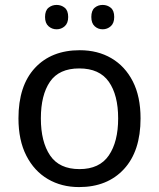

<svg xmlns="http://www.w3.org/2000/svg" viewBox="-20 -750 645 780"><path d="M551 -269Q551 -136 483.5 -63Q416 10 301 10Q230 10 174.5 -22.5Q119 -55 87 -117.5Q55 -180 55 -269Q55 -402 122 -474Q189 -546 304 -546Q377 -546 432.5 -513.5Q488 -481 519.5 -419.5Q551 -358 551 -269ZM146 -269Q146 -174 183.5 -118.5Q221 -63 303 -63Q384 -63 422 -118.5Q460 -174 460 -269Q460 -364 422 -418Q384 -472 302 -472Q220 -472 183 -418Q146 -364 146 -269ZM163 -681Q163 -707 177 -718.5Q191 -730 210 -730Q229 -730 243 -718.5Q257 -707 257 -681Q257 -656 243 -643.5Q229 -631 210 -631Q191 -631 177 -643.5Q163 -656 163 -681ZM351 -681Q351 -707 364.5 -718.5Q378 -730 397 -730Q416 -730 430 -718.5Q444 -707 444 -681Q444 -656 430 -643.5Q416 -631 397 -631Q378 -631 364.5 -643.5Q351 -656 351 -681Z"/></svg>

Font: Noto Sans Javanese
Style: Regular
Weight: 400
Designer: Monotype Design Team
Foundry: Monotype Imaging Inc.
Version: Version 2.004